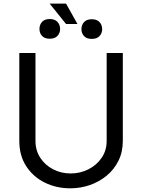

<svg xmlns="http://www.w3.org/2000/svg" viewBox="-20 -1016 774 1046"><path d="M561.1 -727.3H649.1V-248.6Q649.1 -188.2 625.5 -140.4Q601.9 -92.7 561.3 -59.1Q520.6 -25.6 469.5 -7.8Q418.3 9.9 363.6 9.9Q286.9 9.9 223.7 -21.3Q160.5 -52.6 122.9 -110.4Q85.2 -168.3 85.2 -248.6V-727.3H173.3V-248.6Q173.3 -196 199.6 -156.1Q225.9 -116.1 269.5 -93.6Q313.2 -71 365.1 -71Q416.9 -71 461.6 -93.6Q506.4 -116.1 533.7 -156.1Q561.1 -196 561.1 -248.6ZM339.8 -996.4 402 -885.3H339.8L250.4 -996.4ZM195 -858Q195 -881 209 -896.7Q223 -912.3 251.1 -912.3Q278.8 -912.3 293.1 -896.7Q307.5 -881 307.5 -858Q307.5 -835.9 293.1 -820.5Q278.8 -805 251.1 -805Q223 -805 209 -820.5Q195 -835.9 195 -858ZM423.7 -857.2Q423.7 -880 437.9 -895.6Q452.1 -911.2 480.1 -911.2Q507.8 -911.2 522.2 -895.6Q536.6 -880 536.6 -857.2Q536.6 -834.9 522.2 -819.4Q507.8 -804 480.1 -804Q452.1 -804 437.9 -819.4Q423.7 -834.9 423.7 -857.2Z"/></svg>

Font: Inter UI
Style: Regular
Weight: 400
Designer: Rasmus Andersson
Foundry: rsms
Version: Version 2.2